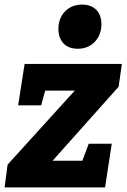

<svg xmlns="http://www.w3.org/2000/svg" viewBox="-27 -815 552 835"><path d="M459 -190 430 0H-7L6 -99L330 -456L348 -421H130L180 -459L152 -357H52L80 -537H503L489 -438L159 -68L160 -116H362L313 -68L359 -190ZM311 -603Q271 -603 249 -626.5Q227 -650 227 -689Q227 -736 256 -765.5Q285 -795 330 -795Q369 -795 391.5 -772.5Q414 -750 414 -709Q414 -664 385.5 -633.5Q357 -603 311 -603Z"/></svg>

Font: Bitter Thin ExtraBold
Style: Italic
Weight: 800
Italic angle: -9°
Version: Version 2.002